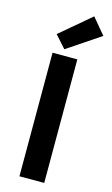

<svg xmlns="http://www.w3.org/2000/svg" viewBox="-149 -1059 647 1111"><g transform="rotate(15 175.0 -503.0)"><path d="M90.8 0V-740.2H239.3V0ZM151.4 -777.3 85.9 -850.6 269.5 -1005.9 349.6 -910.2Z"/></g></svg>

Font: Nasu
Style: Bold
Weight: 700
Designer: Ryoko NISHIZUKA (kana &amp; ideographs); Paul D. Hunt (Latin, Greek &amp; Cyrillic); Wenlong ZHANG (bopomofo); Sandoll C
Version: Version 2014.1215